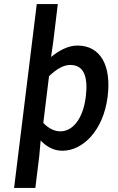

<svg xmlns="http://www.w3.org/2000/svg" viewBox="-20 -726 579 940"><path d="M172 40 179 -38C210 -6 244 12 286 12C384 12 486 -85 507 -253C526 -405 472 -503 359 -503C314 -503 269 -479 230 -447L241 -524L263 -706H160L49 194H153ZM192 -124 220 -353C259 -390 292 -408 324 -408C391 -408 412 -350 400 -252C386 -141 334 -83 276 -83C250 -83 221 -94 192 -124Z"/></svg>

Font: Falling Sky
Style: CondObl
Weight: 400
Designer: Paul D. Hunt
Foundry: Adobe Systems Incorporated
Version: Version 1.02